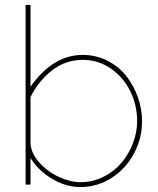

<svg xmlns="http://www.w3.org/2000/svg" viewBox="-20 -750 643 780"><path d="M104 -107.9V0H84V-730H104V-397.9Q195.3 -526.9 315.9 -526.9Q370.6 -526.9 417.2 -502.9Q463.9 -479 493.9 -440.2Q523.9 -401.4 540.5 -353.8Q557.1 -306.2 557.1 -257.8Q557.1 -188 524.4 -126.5Q491.7 -64.9 433.8 -27.6Q376 9.8 307.1 9.8Q247.1 9.8 191.4 -23.7Q135.7 -57.1 104 -107.9ZM537.1 -257.8Q537.1 -322.3 509.5 -378.9Q481.9 -435.5 430.7 -471.2Q379.4 -506.8 315.9 -506.8Q246.1 -506.8 191.2 -463.9Q136.2 -420.9 104 -356V-167Q106.4 -126.5 140.4 -89.1Q174.3 -51.8 220.2 -30.8Q266.1 -9.8 307.1 -9.8Q356 -9.8 399.4 -31.2Q442.9 -52.7 472.7 -87.6Q502.4 -122.6 519.8 -167.2Q537.1 -211.9 537.1 -257.8Z"/></svg>

Font: Rawline Thin
Style: Regular
Weight: 250
Designer: Matt McInerney, Pablo Impallari, Rodrigo Fuenzalida
Foundry: Matt McInerney, Pablo Impallari, Rodrigo Fuenzalida
Version: Version 4.020;PS 004.020;hotconv 1.0.88;makeotf.lib2.5.64775